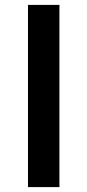

<svg xmlns="http://www.w3.org/2000/svg" viewBox="-20 -762 356 782"><path d="M222 0V-742H94V0Z"/></svg>

Font: Bithumb Trading Sans Semibold
Style: Regular
Weight: 600
Designer: Ham Hyungwon
Foundry: Bithumb
Version: Version 0.500;FEAKit 1.0